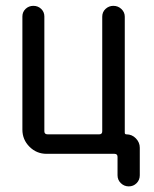

<svg xmlns="http://www.w3.org/2000/svg" viewBox="-20 -540 540 674"><path d="M143.6 0Q108.4 0 83.5 -24.9Q58.6 -49.8 58.6 -85V-482.4Q58.6 -498 69.8 -508.8Q81.1 -519.5 97.2 -519.5Q113.3 -519.5 124.5 -508.8Q135.7 -498 135.7 -482.4V-79.1Q135.7 -68.4 147.5 -68.4H328.1Q338.9 -68.4 338.9 -79.1V-481.4Q338.9 -498 350.6 -508.8Q362.3 -519.5 377.9 -519.5Q394.5 -519.5 406.2 -508.3Q418 -497.1 418 -481.4V-74.2Q418 -68.4 423.8 -68.4Q443.4 -68.4 457 -54.2Q470.7 -40 470.7 -21.5V75.2Q470.7 91.8 459.5 103Q448.2 114.3 432.1 114.3Q416 114.3 404.3 103Q392.6 91.8 392.6 75.2V10.7Q392.6 0 381.8 0Z"/></svg>

Font: Rounded-X Mgen+ 1m regular
Style: Regular
Weight: 400
Designer: [Source Han Sans]
Ryoko NISHIZUKA  (kana & ideographs); Paul D. Hunt (Latin, Greek & Cyrillic); Wenlong ZHANG  (bopomofo
Version: Version 1.059.20150602